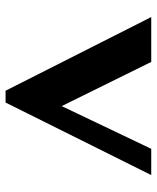

<svg xmlns="http://www.w3.org/2000/svg" viewBox="42 -588 557 682"><g transform="rotate(90 321.0 -246.5)"><path d="M301.8 12.7 40.1 -504.7H199.5L370.4 -158.3L341.5 -155.4L508.1 -504.7H601.4L343.7 12.7Z"/></g></svg>

Font: Russolo 10pt ExtraLight
Style: Regular
Weight: 200
Designer: Micah Stupak-Hahn
Version: Version 1.000